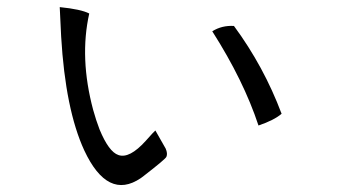

<svg xmlns="http://www.w3.org/2000/svg" viewBox="-20 -591 960 540"><path d="M772 -271Q751 -253 707 -238Q665 -365 577 -503Q604 -520 638 -518Q722 -404 772 -271ZM148 -571Q208 -565 231 -553Q203 -428 242 -282Q250 -253 260 -227Q286 -164 313 -155Q344 -144 390 -195Q413 -221 417 -224L446 -173Q452 -159 448 -150Q446 -144 384 -96Q378 -91 376 -90Q283 -27 217 -168Q164 -283 152 -488Q151 -512 148 -571Z"/></svg>

Font: cwTeXYen
Style: Medium
Weight: 500
Version: Version 1.17